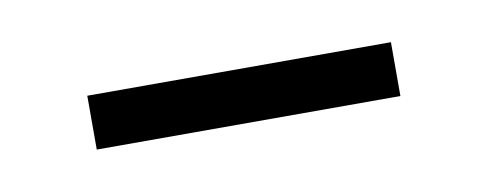

<svg xmlns="http://www.w3.org/2000/svg" viewBox="-24 -318 348 137"><g transform="rotate(-10 149.5 -249.5)"><path d="M40 -230V-269H260V-230Z"/></g></svg>

Font: Mada Light
Style: Regular
Weight: 300
Designer: Khaled Hosny
Version: Version 1.5